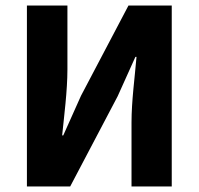

<svg xmlns="http://www.w3.org/2000/svg" viewBox="-20 -672 716 692"><path d="M77 0H233L404 -325L468 -467H472C466 -395 454 -308 454 -231V0H599V-652H443L272 -327L208 -184H204C211 -253 223 -345 223 -422V-652H77Z"/></svg>

Font: Giro Sans Regular
Style: Bold
Weight: 700
Designer: Paul D. Hunt
Foundry: Adobe Systems Incorporated
Version: Version 1.000;PS 1.0;hotconv 1.0.88;makeotf.lib2.5.647800